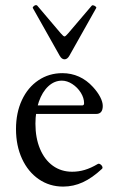

<svg xmlns="http://www.w3.org/2000/svg" viewBox="-20 -706 449 738"><path d="M41.5 -210Q41.5 -272.5 64.2 -321.3Q86.9 -370.1 127.7 -397.5Q168.5 -424.8 219.7 -424.8Q253.9 -424.8 283.7 -411.4Q313.5 -397.9 337.4 -371.6Q355 -352.5 365 -333.3Q375 -314 375 -298.8Q375 -283.7 368.7 -275.9Q362.3 -268.1 350.1 -268.1H87.9V-300.8H295.9Q303.2 -300.8 303.2 -309.1Q303.2 -329.6 290.5 -349.9Q277.8 -370.1 257.8 -383.1Q237.8 -396 217.8 -396Q189 -396 165.8 -374.5Q142.6 -353 129.4 -315.2Q116.2 -277.3 116.2 -230.5Q116.2 -175.8 133.8 -133.8Q151.4 -91.8 183.3 -68.8Q215.3 -45.9 257.3 -45.9Q282.2 -45.9 305.9 -53Q329.6 -60.1 355 -75.2Q359.4 -78.1 365 -75Q370.6 -71.8 373 -66.2Q375.5 -60.5 372.1 -57.1Q334.5 -22 298.3 -5.4Q262.2 11.2 222.7 11.2Q170.4 11.2 129.2 -17.1Q87.9 -45.4 64.7 -95.7Q41.5 -146 41.5 -210ZM209.5 -491.7 106.4 -674.8Q105.5 -676.8 106.4 -678.7Q107.4 -680.7 109.9 -682.1L111.3 -683.6Q114.3 -686 117.9 -686.3Q121.6 -686.5 123.5 -684.1L213.4 -578.1Q218.8 -571.8 222.4 -568.8Q226.1 -565.9 228 -565.9Q231.9 -565.9 242.2 -578.1L332.5 -684.1Q334.5 -686 337.2 -685.8Q339.8 -685.5 342.8 -684.1L343.8 -683.6L344.2 -683.1Q347.7 -681.2 349.4 -679Q351.1 -676.8 349.6 -674.8L246.6 -491.7Q242.7 -484.9 238 -481.4Q233.4 -478 228 -478Q222.7 -478 218 -481.4Q213.4 -484.9 209.5 -491.7Z"/></svg>

Font: Junicode Two Beta VF
Style: Regular
Weight: 400
Designer: Peter S. Baker
Foundry: Briery Creek Software
Version: Version 1.031 beta; ttfautohint (v1.8.1.43-b0c9)